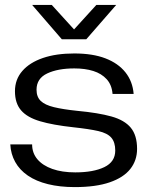

<svg xmlns="http://www.w3.org/2000/svg" viewBox="-20 -753 604 783"><path d="M285 10Q224 10 175.5 -2Q127 -14 93.5 -37Q60 -60 42 -92.5Q24 -125 22 -164H111Q111 -129 132.5 -103.5Q154 -78 193.5 -64Q233 -50 287 -50Q361 -50 405.5 -71.5Q450 -93 450 -139Q450 -173 434 -191.5Q418 -210 381 -218.5Q344 -227 279 -234Q196 -243 143.5 -258.5Q91 -274 66 -303Q41 -332 41 -381Q41 -429 71 -463.5Q101 -498 155 -516.5Q209 -535 283 -535Q358 -535 410 -515Q462 -495 491.5 -458Q521 -421 525 -370H439Q436 -407 415 -430Q394 -453 360.5 -463.5Q327 -474 283 -474Q216 -474 172.5 -453.5Q129 -433 129 -387Q129 -358 146 -341.5Q163 -325 200 -316Q237 -307 295 -301Q381 -293 434.5 -278Q488 -263 513.5 -232Q539 -201 539 -146Q539 -99 511.5 -64Q484 -29 427.5 -9.5Q371 10 285 10ZM232 -593 111 -733H191L282 -633L373 -733H454L332 -593Z"/></svg>

Font: Mona Sans Expanded
Style: Regular
Weight: 400
Width: 7
Designer: Deni Anggara
Foundry: GitHub
Version: Version 2.000